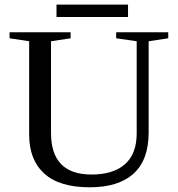

<svg xmlns="http://www.w3.org/2000/svg" viewBox="-20 -793 762 823"><path d="M565.9 -616.2 478 -628.9V-654.8H701.2V-628.9L617.2 -616.2V-225.1Q617.2 -107.4 552.5 -48.8Q487.8 9.8 364.7 9.8Q234.4 9.8 169.7 -49.1Q105 -107.9 105 -215.8V-616.2L21 -628.9V-654.8H282.7V-628.9L198.7 -616.2V-223.1Q198.7 -44.9 372.1 -44.9Q465.8 -44.9 515.9 -89.4Q565.9 -133.8 565.9 -221.2ZM222.2 -720.2V-773.4H528.8V-720.2Z"/></svg>

Font: Liberation Serif
Style: Regular
Weight: 400
Designer: Steve Matteson
Foundry: Ascender Corporation
Version: Version 2.1.5